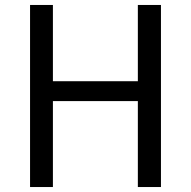

<svg xmlns="http://www.w3.org/2000/svg" viewBox="-20 -753 768 773"><path d="M101 0H193V-346H535V0H628V-733H535V-426H193V-733H101Z"/></svg>

Font: Noto Sans Mono CJK HK
Style: Regular
Weight: 400
Designer: Ryoko NISHIZUKA 西塚涼子 (kana, bopomofo & ideographs); Paul D. Hunt (Latin, Greek & Cyrillic); Sandoll Communications 산돌커뮤니
Foundry: Adobe
Version: Version 2.004;hotconv 1.0.118;makeotfexe 2.5.65603